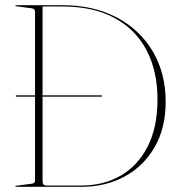

<svg xmlns="http://www.w3.org/2000/svg" viewBox="-20 -720 698 740"><path d="M39 -2Q39 -4 41.5 -4L102.5 -12Q115 -13.5 115 -23.5V-347.5H43Q40.5 -347.5 40.5 -350Q40.5 -352.5 43 -352.5H115V-674.5Q115 -686 102 -688L42 -696Q39 -697 39 -698Q39 -700 42 -700H219.5Q341.5 -700 431 -652.2Q520.5 -604.5 569.5 -520.8Q618.5 -437 618.5 -328Q618.5 -226 575.8 -152.5Q533 -79 459.8 -39.5Q386.5 0 294.5 0H42Q39 0 39 -2ZM294.5 -5Q379 -5 445 -43Q511 -81 549 -155Q587 -229 587 -337Q587 -445.5 545.2 -525.8Q503.5 -606 421.8 -650.5Q340 -695 220.5 -695H144V-352.5H370.5Q373 -352.5 373 -350Q373 -347.5 370.5 -347.5H144V-22Q144 -5 158 -5Z"/></svg>

Font: Fraunces 144pt S000 Thin
Style: Regular
Weight: 100
Version: Version 1.000; ttfautohint (v1.8.3)